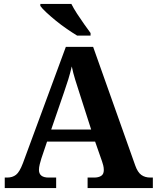

<svg xmlns="http://www.w3.org/2000/svg" viewBox="-20 -951 793 971"><path d="M4 0V-53H16Q43 -53 61 -67Q79 -81 96 -126L313 -714H451L664 -114Q676 -80 694.5 -66.5Q713 -53 741 -53H753V0H423V-53H456Q478 -53 491.5 -61.5Q505 -70 505 -91Q505 -103 502 -115Q499 -127 496 -135L461 -235H218L189 -149Q185 -137 181 -120.5Q177 -104 177 -92Q177 -53 226 -53H264V0ZM239 -296H441L382 -480Q371 -514 360.5 -547.5Q350 -581 343 -615Q335 -581 325.5 -550Q316 -519 304 -485ZM370 -771Q347 -785 318.5 -804.5Q290 -824 263 -846Q236 -868 214.5 -888Q193 -908 184 -921V-931H341Q352 -909 369.5 -882Q387 -855 405.5 -829Q424 -803 438 -784V-771Z"/></svg>

Font: Noto Serif Gurmukhi
Style: Bold
Weight: 700
Designer: Vaibhav Singh and the Monotype Design Team
Foundry: Monotype Imaging Inc.
Version: Version 2.004; ttfautohint (v1.8.4.7-5d5b)